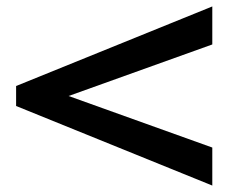

<svg xmlns="http://www.w3.org/2000/svg" viewBox="-20 -599 720 596"><path d="M30 -332 639 -579V-461L193 -301L639 -141V-23L30 -270Z"/></svg>

Font: Brawler
Style: Bold
Weight: 700
Designer: Oleg Frolov, Haley Fiege
Foundry: Oleg Frolov, Haley Fiege
Version: Version 1.101; ttfautohint (v1.8.3)